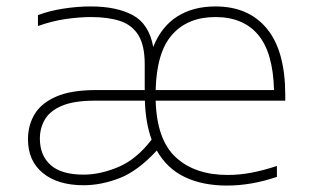

<svg xmlns="http://www.w3.org/2000/svg" viewBox="-20 -568 960 597"><path d="M240 8Q160 8 113.5 -29.8Q67 -67.5 67 -135Q67 -179 88 -213.5Q109 -248 155.5 -268Q202 -288 279 -288H430V-368Q430 -427 410.2 -458.8Q390.5 -490.5 353.2 -502.8Q316 -515 263 -515Q228 -515 185.2 -509Q142.5 -503 98 -487V-521Q133.5 -534.5 177.2 -541.2Q221 -548 262 -548Q342.5 -548 393 -520.8Q443.5 -493.5 456.5 -422Q481.5 -485 530.8 -516.5Q580 -548 650 -548Q753 -548 810 -478.8Q867 -409.5 867 -272V-255H464Q467.5 -133 527 -78.5Q586.5 -24 688 -24Q725 -24 762.8 -31.2Q800.5 -38.5 841 -52V-18Q761.5 9 686 9Q610 9 554.5 -17.5Q499 -44 467.5 -100Q408.5 -36 351.5 -14Q294.5 8 240 8ZM650 -515Q564 -515 515.5 -460.5Q467 -406 464 -288H832Q829 -405 782.5 -460Q736 -515 650 -515ZM240 -25Q292 -25 348.2 -48.8Q404.5 -72.5 451.5 -134Q432.5 -185.5 430.5 -255H275Q211 -255 173.5 -239.5Q136 -224 120 -197.2Q104 -170.5 104 -137Q104 -84.5 137.5 -54.8Q171 -25 240 -25Z"/></svg>

Font: Encode Sans Expanded Expanded Thin
Style: Regular
Weight: 100
Width: 7
Designer: Multiple Designers
Foundry: Impallari Type
Version: Version 3.000; ttfautohint (v1.8.3) -l 8 -r 50 -G 200 -x 14 